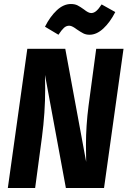

<svg xmlns="http://www.w3.org/2000/svg" viewBox="-20 -936 635 956"><path d="M498 0H308L204 -563Q205 -540 205 -494Q205 -375 189 -254L155 0H19L116 -693H305L409 -130Q408 -160 408 -214Q408 -310 421 -410L459 -693H595ZM362 -790Q353 -797 343 -802.5Q333 -808 325 -808Q310 -808 298.5 -797.5Q287 -787 271 -763L204 -803Q229 -853 262.5 -884.5Q296 -916 333 -916Q353 -916 366.5 -909Q380 -902 398 -889Q420 -871 434 -871Q447 -871 459 -881Q471 -891 486 -914L554 -876Q528 -825 494.5 -794Q461 -763 426 -763Q408 -763 394.5 -770Q381 -777 362 -790Z"/></svg>

Font: Fira Sans Condensed
Style: Bold Italic
Weight: 700
Width: 3
Italic angle: -8°
Designer: Carrois Corporate & Edenspiekermann AG
Foundry: Carrois Corporate GbR & Edenspiekermann AG
Version: Version 4.203